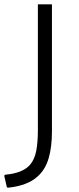

<svg xmlns="http://www.w3.org/2000/svg" viewBox="-45 -795 365 887"><path d="M130 -775H195V-189Q195 -115 179.5 -63Q164 -11 128 21Q81 63 -7 72Q-12 73 -14 67L-25 19Q-26 14 -20 12Q60 5 94 -34Q115 -59 122.5 -98.5Q130 -138 130 -194Z"/></svg>

Font: Gowun Dodum
Style: Regular
Weight: 400
Designer: Yanghee Ryu
Foundry: Yanghee Ryu
Version: Version 2.000